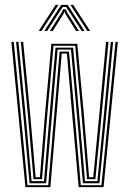

<svg xmlns="http://www.w3.org/2000/svg" viewBox="-20 -773 534 793"><path d="M85 0 27 -600H36.8L93.8 -8.2H179.2L203.5 -291.5L226.2 -560H265L288.8 -292.2L313.8 -8.2H399L457 -600H466.8L407.8 0H305L279 -290.2L256.2 -552H235L213 -292.5L188 0ZM102 -16.2 77 -289.2 46.5 -600H56.2L86.2 -294L110.5 -24.8H161.8L184.8 -297.8L209.2 -576.2H282L307 -301L331.2 -24.8H382.2L408.8 -295.8L437.5 -600H447.2L418.2 -293L390.5 -16.2H322.5L297.8 -297.5L273.2 -568H218L194.2 -294.5L170.5 -16.2ZM118.5 -32.8 95.2 -298.2 66 -600H75.8L104.5 -302.8L127.2 -41H144.8L166 -302.8L192.2 -592.2H299.2L325.5 -310.5L348 -41H365.2L391 -310.2L418 -600H428L400 -302.5L374 -32.8H339.5L316.2 -306.5L290.5 -584.2H201L175.5 -301.5L153.5 -32.8ZM139.8 -645 209.8 -752.8H221.5L151.2 -645ZM162.8 -645 232.8 -752.8H259.5L329.2 -645H317.5L264.2 -727.5L253 -744H239.2L227.8 -727.2L174.8 -645ZM186 -645 234.2 -721 241.8 -735H250.5L258 -721L306.2 -645H294.5L250 -715.5L247.2 -724.2H245L242.2 -715.5L197.8 -645ZM340.8 -645 270.8 -752.8H282.2L352.5 -645Z"/></svg>

Font: Big Shoulders Inline Text Thin ExtraLight
Style: Regular
Weight: 250
Version: Version 2.002